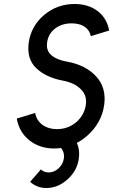

<svg xmlns="http://www.w3.org/2000/svg" viewBox="-20 -732 567 962"><path d="M342 -50 268 -3Q285 4 294 22Q303 39 300 62Q296 90 274 111Q251 132 224 132Q201 132 185 117Q185 117 171.5 132.5Q158 148 131 179Q165 210 213 210Q270 210 318 167Q367 123 375 62Q384 -5 342 -50ZM353 -712Q267 -712 201 -657Q168 -629 149 -594.5Q130 -560 124 -519Q113 -437 161 -391Q210 -344 295 -328Q354 -317 386 -284Q417 -253 410 -206Q402 -154 361 -119Q320 -85 265 -85Q223 -85 192 -107Q163 -129 156 -166L64 -138Q76 -70 127 -29Q179 12 251 12Q343 12 416 -51Q489 -115 502 -206Q514 -293 461 -350Q409 -406 317 -423Q255 -434 230 -463Q211 -485 216 -519Q222 -563 256 -589Q290 -615 339 -615Q379 -615 404 -598Q429 -581 435 -551L527 -579Q516 -640 470 -676Q423 -712 353 -712Z"/></svg>

Font: Unageo
Style: Medium-Italic
Weight: 500
Designer: Richard Sepsi
Foundry: Richard Sepsi
Version: Version 2.000